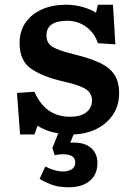

<svg xmlns="http://www.w3.org/2000/svg" viewBox="-20 -556 569 814"><path d="M270 238Q226 238 194 225Q162 212 148 202L172 150Q189 159 209.5 165Q230 171 247 171Q268 171 283.5 162Q299 153 299 132Q299 98 246 98Q227 98 212 102L202 72L227 9Q200 5 178 -3.5Q156 -12 139 -23L126 14H65L52 -162L126 -167Q172 -61 277 -61Q322 -61 346 -80Q370 -99 370 -130Q370 -161 344 -178Q318 -195 247 -211Q160 -231 111.5 -265Q63 -299 63 -373Q63 -424 88.5 -460.5Q114 -497 158.5 -516.5Q203 -536 260 -536Q297 -536 331.5 -526Q366 -516 387 -502L395 -536H459L469 -368L395 -373Q381 -416 345.5 -442Q310 -468 266 -468Q177 -468 177 -406Q177 -372 204 -356.5Q231 -341 297 -325Q362 -309 403.5 -289.5Q445 -270 465 -239.5Q485 -209 485 -161Q485 -110 460 -71.5Q435 -33 391.5 -10.5Q348 12 292 14L278 49Q332 45 362.5 68.5Q393 92 393 135Q393 184 360.5 211Q328 238 270 238Z"/></svg>

Font: Literata 7pt SemiBold
Style: Regular
Weight: 600
Designer: Latin by Veronika Burian and Jose Scaglione. Greek by Irene Vlachou. Cyrillic by Vera Evstafieva.
Foundry: TypeTogether
Version: Version 3.002